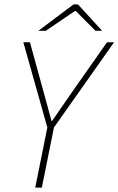

<svg xmlns="http://www.w3.org/2000/svg" viewBox="-20 -852 538 872"><path d="M140 0 195 -273 86 -660H116L175 -445Q185 -409 194.5 -374Q204 -339 214 -302H216Q241 -337 265.5 -373.5Q290 -410 315 -445L466 -660H498L225 -273L170 0ZM154 -712 314 -832H334L444 -712H414L324 -802H320L188 -712Z"/></svg>

Font: Source Sans 3
Style: Italic
Weight: 200
Italic angle: -11°
Designer: Paul D. Hunt
Foundry: Adobe
Version: Version 3.046;hotconv 1.0.118;makeotfexe 2.5.65603